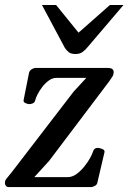

<svg xmlns="http://www.w3.org/2000/svg" viewBox="-22 -762 523 782"><path d="M13.2 0Q6.3 0 2.2 -4.9Q-2 -9.8 -2 -16.6Q-2 -27.3 4.2 -33.9Q10.3 -40.5 25.4 -60.1L277.8 -388.7L329.6 -444.8H208Q191.9 -444.8 177.2 -434.3Q162.6 -423.8 150.6 -408.4Q138.7 -393.1 131.1 -377.9Q123.5 -362.8 121.6 -354Q119.6 -344.7 112.1 -341.3Q104.5 -337.9 96.7 -337.9Q91.3 -337.9 81.8 -342Q72.3 -346.2 74.2 -354.5L96.2 -465.3Q98.1 -474.1 106.4 -479.5Q114.7 -484.9 122.1 -485.4H416.5Q440.9 -485.4 440.9 -468.8Q440.9 -457.5 435.1 -449Q429.2 -440.4 422.4 -430.2L178.2 -106.9L117.7 -40.5H253.4Q272 -40.5 289.3 -53Q306.6 -65.4 321 -83.3Q335.4 -101.1 344.7 -117.9Q354 -134.8 356.4 -143.6Q360.8 -159.7 377 -159.7Q382.3 -159.7 393.6 -155.5Q404.8 -151.4 403.8 -143.1L375 -20Q374 -10.7 365.5 -5.6Q356.9 -0.5 349.6 0ZM285.2 -542Q267.6 -542 258.3 -549.3Q249 -556.6 242.2 -566.9L148.9 -741.7H206.5L297.9 -628.9L425.8 -741.7H481L335.9 -571.3Q326.2 -559.1 314.7 -550.5Q303.2 -542 285.2 -542Z"/></svg>

Font: Gelasio
Style: Italic
Weight: 400
Italic angle: -8.5°
Designer: Eben Sorkin
Foundry: Eben Sorkin
Version: Version 1.008